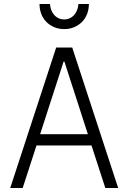

<svg xmlns="http://www.w3.org/2000/svg" viewBox="-20 -937 640 957"><path d="M93 0 162 -212H436L505 0H569L340 -700H260L31 0ZM180 -268 297 -630H301L418 -268ZM229 -917H177Q177 -890 186 -867Q195 -844 211.5 -827.5Q228 -811 250.5 -801.5Q273 -792 300 -792Q327 -792 349.5 -801.5Q372 -811 388.5 -827.5Q405 -844 414 -867Q423 -890 423 -917H371Q368 -882 348.5 -861Q329 -840 300 -840Q271 -840 251.5 -861Q232 -882 229 -917Z"/></svg>

Font: CommitMonoV143 ExtLt
Style: Regular
Weight: 200
Monospace: yes
Designer: Eigil Nikolajsen
Foundry: Eigil Nikolajsen
Version: Version 1.143